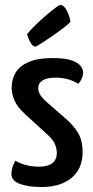

<svg xmlns="http://www.w3.org/2000/svg" viewBox="-20 -744 376 774"><path d="M147 10Q95 10 60.5 -2.5Q26 -15 26 -43Q26 -54 29.5 -67.5Q33 -81 42 -96Q63 -84 87 -78Q111 -72 137 -72Q172 -72 190.5 -86Q209 -100 209 -127Q209 -144 202 -161.5Q195 -179 175 -198L81 -284Q50 -312 38.5 -339Q27 -366 27 -390Q27 -425 43.5 -452Q60 -479 96.5 -494.5Q133 -510 191 -510Q244 -510 270.5 -500Q297 -490 306 -476.5Q315 -463 315 -452Q315 -428 296 -406Q275 -419 252 -425Q229 -431 202 -431Q170 -431 152 -420Q134 -409 134 -389Q134 -377 140.5 -364.5Q147 -352 170 -331L257 -255Q289 -223 301 -196Q313 -169 313 -131Q313 -64 268.5 -27Q224 10 147 10ZM124 -556Q113 -556 105 -569Q97 -582 93 -594Q89 -606 89 -606Q105 -626 126 -646Q147 -666 168 -684Q189 -702 204 -713Q219 -724 222 -724Q238 -724 249.5 -701Q261 -678 264 -656Q257 -648 238.5 -633.5Q220 -619 197 -603Q174 -587 154 -574Q134 -561 124 -556Z"/></svg>

Font: Yanone Kaffeesatz Medium
Style: Regular
Weight: 500
Designer: Yanone (Cyrillic: Daniel Pouzeot, Huerta Tipografica, and Cyreal)
Foundry: Yanone
Version: Version 2.003